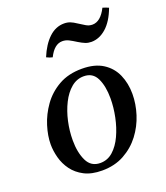

<svg xmlns="http://www.w3.org/2000/svg" viewBox="-135 -815 797 920"><g transform="rotate(-20 263.5 -354.5)"><path d="M489 -284Q489 -233 472.5 -181Q456 -129 423 -85.5Q390 -42 341 -15Q292 12 228 12Q174 12 137.5 -7Q101 -26 79 -56Q57 -86 47.5 -121.5Q38 -157 38 -190Q38 -233 53.5 -283Q69 -333 101 -378Q133 -423 183 -451.5Q233 -480 302 -480Q367 -480 408.5 -453.5Q450 -427 469.5 -382.5Q489 -338 489 -284ZM383 -300Q383 -362 363.5 -402.5Q344 -443 298 -443Q262 -443 233.5 -419Q205 -395 185 -355Q165 -315 154.5 -267.5Q144 -220 144 -172Q144 -110 164.5 -67.5Q185 -25 232 -25Q269 -25 297 -50Q325 -75 344 -116Q363 -157 373 -205.5Q383 -254 383 -300ZM495 -721Q503 -719 510.5 -716Q518 -713 525 -710Q502 -648 466.5 -616.5Q431 -585 390 -585Q374 -585 360 -590.5Q346 -596 328 -607Q306 -621 291 -628.5Q276 -636 259 -636Q218 -636 190 -579Q176 -582 160 -590Q184 -648 218.5 -680.5Q253 -713 296 -713Q313 -713 327 -707.5Q341 -702 357 -691Q375 -680 390 -670.5Q405 -661 423 -661Q465 -661 495 -721Z"/></g></svg>

Font: Tiro Telugu
Style: Italic
Weight: 400
Italic angle: -11°
Designer: Telugu: John Hudson & Fiona Ross, assisted by Kaja Sojewska. Latin: John Hudson with Paul Hanslow, assisted by Kaja Soje
Foundry: Tiro Typeworks Ltd.
Version: Version 1.52